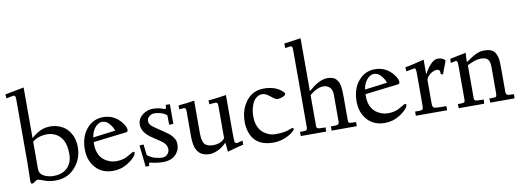

<svg xmlns="http://www.w3.org/2000/svg" viewBox="-60 -1073 3920 1446"><g transform="rotate(-10 1900.5 -350.5)"><path d="M83 -21 85.9 -155V-645Q85.9 -675 72 -675Q64.2 -675 14.9 -664.1L12 -695.1Q45.7 -700.9 156 -722.9V-335.9Q157.7 -337.2 166.4 -344.2Q175 -351.3 182.7 -357.3Q190.4 -363.3 204 -371.5Q217.5 -379.6 230.7 -385.3Q262.7 -398.9 302.5 -398.9Q342.3 -398.9 378.1 -383.3Q413.8 -367.7 435.5 -341.3Q480 -287.4 480 -211.9Q480 -105.7 404.1 -37.6Q351.8 9 273.9 9Q227.1 9 199 -1.5Q145.8 -21 139 -21Q132.3 -21 116.9 -9.5Q101.6 2 94 2Q83 2 83 -21ZM271 -345Q199.7 -345 156 -308.1V-97.9Q156 -48.1 225.6 -31.5Q243.9 -27.1 259.9 -27.1Q275.9 -27.1 288.3 -28.6Q300.8 -30 315.6 -34.4Q330.3 -38.8 343.1 -45.7Q356 -52.5 368.2 -64.2Q380.4 -75.9 388.9 -90.8Q408 -124.5 408 -166.4Q408 -208.3 401.6 -234.7Q395.3 -261.2 385.5 -278.3Q375.7 -295.4 362.1 -308.3Q348.4 -321.3 335.8 -328Q323.2 -334.7 309.3 -338.9Q288.8 -345 271 -345Z M605 -226.1 604 -211.9Q604 -100.3 693.4 -65.4Q720.2 -54.9 747.1 -54.9Q773.9 -54.9 794.2 -59.8Q814.5 -64.7 828.2 -71.7Q842 -78.6 853 -85.4Q880.1 -102.1 884.8 -102.1Q893.8 -102.1 893.8 -93Q893.8 -84 885.5 -72Q877.2 -60.1 860.6 -45.5Q844 -31 822.8 -18.1Q772.5 12.9 711.9 12.9Q629.6 12.9 580.6 -40Q528.8 -96.4 528.8 -183.1Q528.8 -279.5 580.1 -339.8Q630.4 -398.9 705.8 -398.9Q790.3 -398.9 844.5 -331.1Q871.8 -296.9 871.8 -271Q871.8 -263.9 866.1 -260Q860.4 -256.1 856 -256.1ZM606.9 -261 778.8 -283Q772.5 -305.2 758.3 -323.6Q744.1 -342 736.3 -348.9Q717.5 -365 691.2 -365Q664.8 -365 639.9 -337Q615 -309.1 606.9 -261Z M985.8 12.9 986.8 22.9 957.8 24.9 939.7 -141.1 970.7 -143.1 980.7 -60.1Q1010.7 -36.6 1042.8 -28.8Q1075 -21 1090.1 -21Q1105.2 -21 1116.7 -26.1Q1128.2 -31.2 1135 -39.8Q1148.7 -57.4 1148.7 -73Q1148.7 -88.6 1144.8 -98.6Q1140.9 -108.6 1135.4 -116.1Q1129.9 -123.5 1119.9 -132.3Q1105.5 -144.3 1079.8 -160.9L1043.7 -185.1Q968.8 -233.9 968.8 -295.9Q968.8 -322.5 984.7 -345.6Q1000.7 -368.7 1028.9 -382.3Q1057.1 -396 1085 -396Q1112.8 -396 1132.2 -391.5Q1151.6 -387 1163.1 -382.4Q1174.6 -377.9 1179 -377.9Q1186.8 -377.9 1186.8 -408L1218.8 -407V-256.1H1186.8L1185.8 -326.9Q1168.9 -347.2 1125.2 -356.4Q1109.1 -360.1 1089.6 -360.1Q1070.1 -360.1 1052.4 -345.9Q1034.7 -331.8 1034.7 -312Q1034.7 -297.1 1039.3 -290.4Q1043.9 -283.7 1045.3 -281.2Q1046.6 -278.8 1051.1 -274.7Q1055.7 -270.5 1057.3 -268.9Q1058.8 -267.3 1064.8 -262.9Q1070.8 -258.5 1072.5 -257.3Q1077.9 -252.9 1089.8 -245.1L1134.8 -215.1Q1180.9 -184.1 1192.3 -170.5Q1203.6 -157 1210.2 -146.5Q1222.7 -126.5 1222.7 -102.1Q1222.7 -77.6 1214.4 -57.5Q1206.1 -37.4 1190.4 -21.5Q1156.5 12.9 1092.8 12.9Q1058.8 12.9 1027.7 6.5Q996.6 0 994.6 0Q985.8 0 985.8 12.9Z M1314.7 -360.1 1281.7 -356.9V-387Q1358.9 -394 1403.6 -402.1V-152.1Q1403.6 -88.1 1424.8 -66.9Q1444.6 -47.1 1486.6 -47.1Q1548.3 -47.1 1576.7 -85V-329.1Q1576.7 -347.9 1572.1 -353.4Q1567.6 -358.9 1559 -358.9Q1550.3 -358.9 1539.6 -357.9Q1514.2 -355.5 1512.7 -354L1509.8 -385Q1565.4 -388.7 1646.7 -402.1V-111.1Q1646.7 -44.7 1651.4 -38.8Q1656.7 -32 1664.3 -32Q1671.9 -32 1709.7 -43V-11Q1674.1 -3.7 1635.9 7.2Q1597.7 18.1 1586.7 21Q1585.2 -14.6 1579.6 -50Q1542.7 -9.5 1491.2 7.8Q1470.7 14.9 1450.7 14.9Q1430.7 14.9 1413.6 10.4Q1396.5 5.9 1384.4 -2Q1372.3 -9.8 1363.3 -21.4Q1354.2 -33 1348.6 -45.8Q1343 -58.6 1339.6 -74.7Q1333.7 -102.1 1333.7 -137.9V-335Q1333.7 -350.1 1329.6 -355.1Q1325.4 -360.1 1314.7 -360.1Z M1817.4 -355Q1864.3 -400.9 1934.6 -400.9Q2025.1 -400.9 2076.7 -351.6Q2087.6 -341.1 2087.6 -334.4Q2087.6 -327.6 2079.3 -321.5Q2071 -315.4 2060.1 -312Q2036.9 -304.9 2027.3 -304.9Q2017.8 -304.9 2007.3 -310.7Q1996.8 -316.4 1986.5 -324.7Q1976.1 -333 1965.3 -341.3Q1939.2 -361.1 1917 -361.1Q1894.8 -361.1 1877.6 -350.1Q1860.4 -339.1 1850.1 -322.5Q1839.8 -305.9 1833 -284.2Q1821.5 -247.1 1821.5 -209Q1821.5 -170.9 1830.9 -142.8Q1840.3 -114.7 1855.2 -97.3Q1870.1 -79.8 1889.9 -68.1Q1925.3 -47.1 1962 -47.1Q1998.8 -47.1 2023.8 -50.9Q2048.8 -54.7 2060.9 -59.1Q2073 -63.5 2082.8 -67.3Q2092.5 -71 2096.7 -71Q2104.5 -71 2104.5 -62.5Q2104.5 -54 2090 -41.4Q2075.4 -28.8 2053 -16.6Q1997.8 12.9 1938.5 12.9Q1797.9 12.9 1761.7 -102.5Q1750.5 -138.2 1750.5 -176.4Q1750.5 -214.6 1757.8 -246.1Q1765.1 -277.6 1780.5 -305.7Q1795.9 -333.7 1817.4 -355Z M2379.4 -339.1Q2332 -339.1 2274.4 -291V-54.9Q2274.4 -39.8 2283.9 -35.9Q2293.5 -32 2325.4 -32H2343.5L2342.3 0H2148.4L2147.5 -32H2158.4Q2192.4 -32 2196.5 -35.9Q2204.3 -43 2204.3 -54.9V-648.9Q2204.3 -666.3 2200.7 -672.6Q2197 -679 2190.2 -679Q2183.3 -679 2147.5 -673.1V-708Q2174.8 -710.7 2274.4 -726.1V-321Q2315.7 -355.5 2328.6 -363Q2341.6 -370.6 2353.4 -377Q2365.2 -383.3 2375.2 -386.7Q2400.9 -395 2418.8 -395Q2436.8 -395 2449.5 -391.8Q2462.2 -388.7 2471.4 -383.9Q2480.7 -379.2 2488 -370.6Q2495.4 -362.1 2500.1 -354.1Q2504.9 -346.2 2508.3 -333.5Q2511.7 -320.8 2513.4 -311Q2515.1 -301.3 2516.1 -285.9Q2517.3 -266.6 2517.3 -233.9V-61Q2517.3 -40 2521.4 -37.5Q2525.4 -34.9 2531 -33.7Q2537.6 -32 2560.3 -32H2576.4V0H2384.3L2383.3 -32H2399.4Q2429.4 -32 2438.5 -36.7Q2447.5 -41.5 2447.5 -60.1V-262.9Q2447.5 -310.5 2416.5 -329.1Q2399.9 -339.1 2379.4 -339.1Z M2683.3 -226.1 2682.4 -211.9Q2682.4 -100.3 2771.7 -65.4Q2798.6 -54.9 2825.4 -54.9Q2852.3 -54.9 2872.6 -59.8Q2892.8 -64.7 2906.6 -71.7Q2920.4 -78.6 2931.4 -85.4Q2958.5 -102.1 2963.1 -102.1Q2972.2 -102.1 2972.2 -93Q2972.2 -84 2963.9 -72Q2955.6 -60.1 2939 -45.5Q2922.4 -31 2901.1 -18.1Q2850.8 12.9 2790.3 12.9Q2708 12.9 2658.9 -40Q2607.2 -96.4 2607.2 -183.1Q2607.2 -279.5 2658.4 -339.8Q2708.7 -398.9 2784.2 -398.9Q2868.7 -398.9 2922.9 -331.1Q2950.2 -296.9 2950.2 -271Q2950.2 -263.9 2944.5 -260Q2938.7 -256.1 2934.3 -256.1ZM2685.3 -261 2857.2 -283Q2850.8 -305.2 2836.7 -323.6Q2822.5 -342 2814.7 -348.9Q2795.9 -365 2769.5 -365Q2743.2 -365 2718.3 -337Q2693.4 -309.1 2685.3 -261Z M3091.1 -316.9Q3091.1 -353 3079.6 -353Q3073.2 -353 3016.1 -342L3013.2 -373Q3021.7 -374.8 3032 -376.6Q3042.2 -378.4 3046.9 -379.3Q3051.5 -380.1 3065.1 -383.2Q3078.6 -386.2 3100 -391.5Q3121.3 -396.7 3159.2 -406V-293Q3159.2 -293.9 3170.4 -313Q3181.6 -332 3192 -345.3Q3202.4 -358.6 3213.4 -369.6Q3238.8 -395 3266.1 -395Q3295.4 -395 3313.7 -378.9Q3316.9 -376.2 3321 -370.1L3283.2 -271L3267.1 -277.1V-290Q3267.1 -313 3243.2 -313Q3226.8 -313 3207.9 -303.6Q3189 -294.2 3175 -277.3Q3161.1 -260.5 3161.1 -241.9V-73Q3161.1 -44.7 3170.9 -38.6Q3180.7 -32 3224.1 -32H3267.1V0H3028.1V-32H3047.1Q3078.9 -32 3082.8 -35.9Q3086.7 -39.8 3088.6 -45.2Q3091.1 -51.8 3091.1 -73Z M3480 -306.9V-55.7Q3480 -43.2 3485.4 -39.1Q3490.7 -34.9 3494.4 -34.4Q3498 -33.9 3505.1 -33.2Q3514.2 -32 3539.8 -32H3553L3550.8 0H3356L3355 -32Q3367.4 -32 3376.5 -32Q3385.5 -32 3391 -32.8Q3396.5 -33.7 3399 -34.2Q3401.6 -34.7 3404.2 -37.1Q3406.7 -39.6 3407.6 -41Q3408.4 -42.5 3409.2 -47.2Q3409.9 -52 3409.9 -55.2V-304Q3409.9 -335.9 3407.3 -345Q3404.8 -354 3394.8 -354Q3392.1 -354 3356.9 -345.9V-377L3480 -402.1Q3476.8 -363.3 3476.8 -331.1Q3480.2 -332.5 3490.6 -340.2Q3501 -347.9 3514.3 -356.7Q3527.6 -365.5 3544.4 -374.5Q3583.5 -395 3615.5 -395Q3647.5 -395 3662.7 -389.9Q3678 -384.8 3687.9 -377.3Q3697.8 -369.9 3704.7 -356.1Q3711.7 -342.3 3715.2 -330.9Q3718.8 -319.6 3720.7 -300Q3722.9 -275.4 3722.9 -233.9V-62Q3722.9 -40.8 3734 -36.4Q3745.1 -32 3783.9 -32L3783 0H3596.9L3595.9 -32H3618.9Q3645 -32 3647.9 -37.4Q3652.8 -46.4 3652.8 -62V-262.9Q3652.8 -304.7 3637.6 -321.9Q3622.3 -339.1 3583.4 -339.1Q3544.4 -339.1 3480 -306.9Z"/></g></svg>

Font: Linden Hill
Style: Regular
Weight: 400
Version: Version 1.202